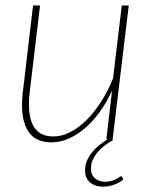

<svg xmlns="http://www.w3.org/2000/svg" viewBox="-20 -513 549 700"><path d="M421.5 129.5Q423.5 129.5 425.5 132.5L429.5 141Q415.5 153.5 396 160.5Q376.5 167.5 356.5 167.5Q326.5 167.5 308.2 152Q290 136.5 290 107.5Q290 88.5 297.5 72Q305 55.5 316.5 41.2Q328 27 342.5 15.8Q357 4.5 370.5 -4Q368.5 -6.5 368.5 -11.5L388.5 -182.5Q368.5 -139 343 -104Q317.5 -69 288.5 -44.5Q259.5 -20 228.8 -7Q198 6 167.5 6Q103.5 6 78 -42.5Q52.5 -91 63.5 -179L100.5 -493H126L88.5 -179Q84 -140 86.5 -109.8Q89 -79.5 99.2 -58.5Q109.5 -37.5 128 -26.5Q146.5 -15.5 174 -15.5Q203.5 -15.5 233.8 -30.2Q264 -45 292.5 -72.5Q321 -100 346.5 -139Q372 -178 392 -226.5L424 -493H449.5L390 0H388Q377.5 6 364 15.8Q350.5 25.5 339 38.2Q327.5 51 319.5 67Q311.5 83 311.5 101.5Q311.5 124 325.8 136.8Q340 149.5 362.5 149.5Q376.5 149.5 386.5 146.5Q396.5 143.5 403.5 139.8Q410.5 136 414.8 132.8Q419 129.5 421.5 129.5Z"/></svg>

Font: Lato Thin
Style: Italic
Weight: 200
Italic angle: -7°
Designer: Lukasz Dziedzic
Foundry: tyPoland Lukasz Dziedzic
Version: Version 2.007; 2014-02-27